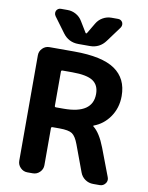

<svg xmlns="http://www.w3.org/2000/svg" viewBox="-102 -1056 854 1109"><g transform="rotate(10 325.0 -502.0)"><path d="M234.4 -302.7Q226.6 -302.7 226.6 -294.9V-78.1Q226.6 -54.7 209.5 -37.6Q192.4 -20.5 168.9 -20.5H136.7Q113.3 -20.5 96.2 -37.6Q79.1 -54.7 79.1 -78.1V-697.3Q79.1 -720.7 96.2 -737.8Q113.3 -754.9 136.7 -754.9H282.2Q446.3 -754.9 521.5 -703.1Q596.7 -651.4 596.7 -548.8Q596.7 -477.5 557.6 -422.9Q522.5 -374 467.8 -353.5Q465.8 -353.5 465.3 -351.1Q464.8 -348.6 466.8 -347.7Q505.9 -317.4 537.1 -236.3L598.6 -74.2Q601.6 -66.4 601.6 -59.6Q601.6 -47.9 594.7 -38.1Q582 -20.5 561.5 -20.5H522.5Q496.1 -20.5 475.1 -35.2Q454.1 -49.8 445.3 -74.2L387.7 -229.5Q371.1 -274.4 350.1 -288.6Q329.1 -302.7 275.4 -302.7ZM292 -634.8H234.4Q226.6 -634.8 226.6 -627V-425.8Q226.6 -418.9 234.4 -418.9H279.3Q449.2 -418.9 449.2 -535.2Q449.2 -586.9 413.6 -610.8Q377.9 -634.8 292 -634.8ZM328.1 -872.1Q329.1 -870.1 332 -870.1Q335 -870.1 335.9 -872.1L373 -934.6Q386.7 -958 410.2 -971.2Q433.6 -984.4 460 -984.4H499Q516.6 -984.4 525.4 -968.8Q528.3 -961.9 528.3 -955.1Q528.3 -946.3 522.5 -937.5L457 -848.6Q422.9 -801.8 365.2 -801.8H297.9Q240.2 -801.8 206.1 -848.6L140.6 -937.5Q134.8 -946.3 134.8 -955.1Q134.8 -961.9 137.7 -968.8Q146.5 -984.4 164.1 -984.4H203.1Q229.5 -984.4 252.9 -971.2Q276.4 -958 290 -934.6Z"/></g></svg>

Font: Gen Jyuu Gothic Bold
Style: Bold
Weight: 700
Designer: [Source Han Sans]
Ryoko NISHIZUKA  (kana & ideographs); Paul D. Hunt (Latin, Greek & Cyrillic); Wenlong ZHANG  (bopomofo
Version: Version 1.002.20150607